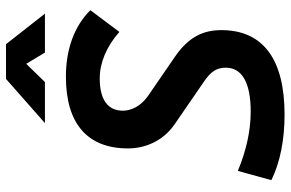

<svg xmlns="http://www.w3.org/2000/svg" viewBox="-181 -757 948 626"><g transform="rotate(-90 293.0 -444.0)"><path d="M232.4 9.8C413.1 9.8 507.8 -60.5 507.8 -196.3C507.8 -256.3 484.9 -303.7 420.9 -347.7L294.4 -434.6C261.2 -457.5 245.1 -488.3 245.1 -517.6C245.1 -566.9 281.7 -592.8 350.1 -592.8C401.9 -592.8 454.1 -570.8 502 -528.8L572.8 -623.5C520.5 -675.8 445.8 -703.1 356 -703.1C203.6 -703.1 122.1 -633.8 122.1 -500.5C122.1 -448.2 143.6 -388.2 200.2 -349.1L341.3 -252C372.6 -230.5 385.3 -211.4 385.3 -182.1C385.3 -128.4 335.9 -100.6 241.7 -100.6C181.2 -100.6 115.2 -114.7 48.8 -142.6L18.6 -33.2C76.2 -4.9 149.4 9.8 232.4 9.8ZM204.6 -771.5H338.4L397.9 -832.5L434.6 -771.5H561.5L461.9 -898.4H348.6Z"/></g></svg>

Font: Cascadia Mono SemiBold
Style: Italic
Weight: 600
Italic angle: -10°
Monospace: yes
Designer: Aaron Bell
Foundry: Saja Typeworks
Version: Version 2404.023